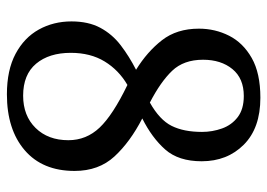

<svg xmlns="http://www.w3.org/2000/svg" viewBox="-129 -635 774 556"><g transform="rotate(90 258.0 -357.0)"><path d="M253 10Q183 10 136 -15Q89 -40 65.5 -82.5Q42 -125 42 -177Q42 -226 60.5 -260.5Q79 -295 111 -319.5Q143 -344 182 -364Q130 -396 96.5 -439Q63 -482 63 -546Q63 -593 83.5 -633.5Q104 -674 148 -699Q192 -724 263 -724Q351 -724 399 -676Q447 -628 447 -554Q447 -487 413 -448.5Q379 -410 323 -382Q391 -347 433 -301.5Q475 -256 475 -186Q475 -93 415 -41.5Q355 10 253 10ZM277 -404Q327 -432 344.5 -467Q362 -502 362 -555Q362 -585 352 -613Q342 -641 319 -658.5Q296 -676 258 -676Q207 -676 180 -643Q153 -610 153 -558Q153 -502 185 -468.5Q217 -435 277 -404ZM257 -37Q315 -37 350.5 -73Q386 -109 386 -168Q386 -220 349.5 -258.5Q313 -297 226 -339Q183 -314 158 -273Q133 -232 133 -175Q133 -112 164.5 -74.5Q196 -37 257 -37Z"/></g></svg>

Font: Noto Serif Lao SemCond
Style: Regular
Weight: 400
Width: 4
Designer: Monotype Design Team
Foundry: Monotype Imaging Inc.
Version: Version 2.004; ttfautohint (v1.8.4.7-5d5b)